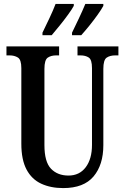

<svg xmlns="http://www.w3.org/2000/svg" viewBox="-20 -951 637 981"><path d="M303 10Q239 10 190.5 -12.5Q142 -35 115.5 -85Q89 -135 89 -217V-603Q89 -646 71.5 -657Q54 -668 29 -668H13V-714H282V-668H267Q241 -668 224 -656.5Q207 -645 207 -599V-210Q207 -124 240.5 -89Q274 -54 330 -54Q386 -54 418 -96.5Q450 -139 450 -211V-603Q450 -646 433.5 -657Q417 -668 391 -668H376V-714H585V-668H569Q542 -668 525 -656.5Q508 -645 508 -599V-209Q508 -109 458 -49.5Q408 10 303 10ZM348 -784Q366 -821 384 -859Q402 -897 416 -931H508V-921Q499 -904 479.5 -876.5Q460 -849 437 -820.5Q414 -792 395 -771H348ZM197 -784Q215 -821 233 -859Q251 -897 264 -931H357V-921Q348 -904 328 -876.5Q308 -849 285 -820.5Q262 -792 244 -771H197Z"/></svg>

Font: Noto Serif Bengali ExtraCondensed SemiBold
Style: Regular
Weight: 600
Width: 2
Designer: Juan Bruce, Universal Thirst, Indian Type Foundry and the Monotype Design Team.
Foundry: Monotype Imaging Inc.
Version: Version 2.003; ttfautohint (v1.8.4.7-5d5b)